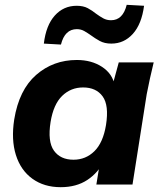

<svg xmlns="http://www.w3.org/2000/svg" viewBox="-20 -766 672 797"><path d="M232 11Q163 11 114.5 -24Q66 -59 46 -122.5Q26 -186 39 -270Q59 -393 130 -455Q201 -517 299 -517Q360 -517 403.5 -488.5Q447 -460 456 -412L446 -408L473 -507H618Q610 -474 602.5 -440.5Q595 -407 589 -375L530 0H380L396 -99H412Q388 -49 342.5 -19Q297 11 232 11ZM285 -103Q336 -103 372 -138.5Q408 -174 420 -247Q433 -329 406 -366Q379 -403 325 -403Q274 -403 238 -368Q202 -333 190 -260Q177 -178 204 -140.5Q231 -103 285 -103ZM233 -581 162 -585Q171 -661 207.5 -701.5Q244 -742 298 -742Q326 -742 344.5 -732Q363 -722 379 -709Q394 -698 408.5 -690Q423 -682 441 -682Q490 -682 506 -746L578 -742Q568 -666 531.5 -625.5Q495 -585 442 -585Q414 -585 394 -596Q374 -607 358 -619Q344 -629 330 -637Q316 -645 299 -645Q249 -645 233 -581Z"/></svg>

Font: Mulish ExtraLight ExtraBold
Style: Italic
Weight: 800
Italic angle: -9°
Version: Version 3.603